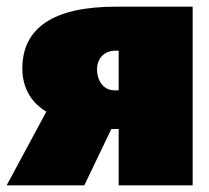

<svg xmlns="http://www.w3.org/2000/svg" viewBox="-46 -556 628 576"><path d="M302 -536C115 -536 21 -473 21 -350C21 -289 51 -246 93 -221L-26 0H207L288 -169H310V0H532V-536ZM298 -285C262 -285 245 -317 245 -348C245 -376 262 -404 302 -404H310V-285Z"/></svg>

Font: Fira Sans Ultra
Style: Regular
Weight: 950
Designer: Carrois Corporate & Edenspiekermann AG
Foundry: Carrois Corporate GbR & Edenspiekermann AG
Version: Version 4.203;PS 004.203;hotconv 1.0.88;makeotf.lib2.5.64775